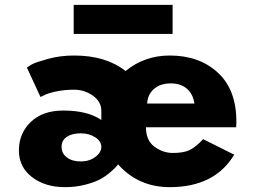

<svg xmlns="http://www.w3.org/2000/svg" viewBox="-20 -757 1053 792"><path d="M147 -357 91 -478Q98 -484 112.5 -492Q127 -500 177.5 -514Q228 -528 286 -528Q417 -528 498 -464Q576 -528 680 -528Q802 -528 878.5 -457.5Q955 -387 955 -256Q955 -238 954 -232H582Q582 -178 617 -152Q652 -126 693 -126Q736 -126 761 -137.5Q786 -149 818 -183L946 -119Q866 15 680 15Q551 15 467 -79Q464 -75 459 -69Q454 -63 435 -46.5Q416 -30 393 -17.5Q370 -5 331 5Q292 15 248 15Q166 15 112 -26.5Q58 -68 58 -136Q58 -207 107 -254Q156 -301 241 -301Q342 -301 398 -262V-299Q398 -338 363 -362.5Q328 -387 286 -387Q245 -387 210.5 -379.5Q176 -372 162 -364ZM587 -330H782Q776 -370 750.5 -391.5Q725 -413 685 -413Q641 -413 615 -390Q589 -367 587 -330ZM313 -207Q277 -207 255.5 -192.5Q234 -178 234 -151Q234 -124 256 -107.5Q278 -91 313 -91Q348 -91 373 -109.5Q398 -128 398 -151Q398 -174 373 -190.5Q348 -207 313 -207ZM284 -737H692V-617H284Z"/></svg>

Font: Hussar
Style: BoldWeb
Weight: 700
Foundry: Cannot Into Space Fonts
Version: Version 2.00